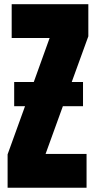

<svg xmlns="http://www.w3.org/2000/svg" viewBox="-20 -879 450 899"><path d="M368.7 -381.8H274.4L193.4 -158.2H385.3V0H15.6V-156.2L97.2 -381.8H46.4V-495.1H138.2L212.4 -701.2H34.7V-859.4H393.6V-709L315.9 -495.1H368.7Z"/></svg>

Font: Anton
Style: Regular
Weight: 400
Designer: Vernon Adams, Tural Alisoy
Foundry: Vernon Adams
Version: Version 2.300